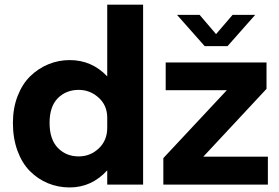

<svg xmlns="http://www.w3.org/2000/svg" viewBox="-20 -802 1214 834"><path d="M282.7 12.2Q232.4 12.2 188.2 -6.1Q144 -24.4 109.9 -58.8Q75.7 -93.3 55.9 -147.2Q36.1 -201.2 36.1 -268.1Q36.1 -332 56.4 -384.5Q76.7 -437 111.1 -470.7Q145.5 -504.4 189.7 -522.7Q233.9 -541 282.7 -541Q378.9 -541 445.8 -470.2V-781.7H601.6V0H445.8V-62Q377.9 12.2 282.7 12.2ZM749 -737.3H847.2L918.5 -653.8L990.2 -737.3H1088.4L968.3 -601.6H869.1ZM1143.6 -121.6V0H689.5V-115.2L965.3 -410.2H699.7V-530.8H1137.7V-416L863.3 -121.6ZM321.8 -122.6Q372.1 -122.6 408.9 -157.2Q445.8 -191.9 445.8 -247.1V-290.5Q445.8 -344.2 408.4 -377.9Q371.1 -411.6 321.8 -411.6Q267.1 -411.6 231.2 -375.5Q195.3 -339.4 195.3 -268.1Q195.3 -196.8 231.2 -159.7Q267.1 -122.6 321.8 -122.6Z"/></svg>

Font: Epilogue
Style: Bold
Weight: 700
Designer: Tyler Finck
Foundry: Etcetera Type Co
Version: Version 2.112